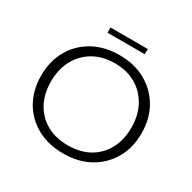

<svg xmlns="http://www.w3.org/2000/svg" viewBox="-157 -854 1023 1022"><g transform="rotate(30 355.0 -343.5)"><path d="M355 10Q263 10 193.5 -28.5Q124 -67 85.5 -135Q47 -203 47 -291Q47 -380 85.5 -448Q124 -516 193.5 -555Q263 -594 355 -594Q448 -594 517 -555Q586 -516 625 -448Q664 -380 664 -291Q664 -203 625 -135Q586 -67 517 -28.5Q448 10 355 10ZM355 -40Q430 -40 485 -70.5Q540 -101 571 -158Q602 -215 602 -290Q602 -366 571 -423Q540 -480 485 -512Q430 -544 355 -544Q281 -544 225.5 -512Q170 -480 139 -423Q108 -366 108 -290Q108 -215 139 -158Q170 -101 225.5 -70.5Q281 -40 355 -40ZM239 -665V-697H468V-665Z"/></g></svg>

Font: Rokkitt SemiBold Light
Style: Regular
Weight: 300
Version: Version 3.103